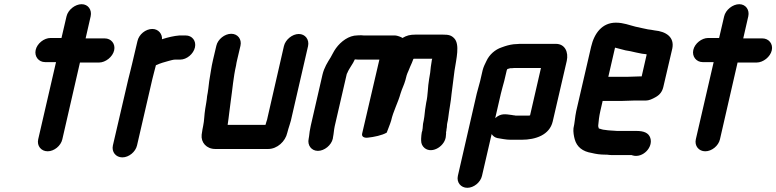

<svg xmlns="http://www.w3.org/2000/svg" viewBox="-20 -672 3699 915"><path d="M297 -594 273 -491H221C190 -491 157 -465 150 -434C143 -403 164 -376 195 -376H247L162 -8C155 23 176 49 207 49C238 49 270 23 277 -8L361 -374H452C483 -374 517 -401 524 -432C531 -463 510 -489 479 -489H388L412 -594C419 -625 400 -652 369 -652C338 -652 304 -625 297 -594Z M909 -446C916 -477 896 -503 865 -503H835C809 -501 780 -494 755 -486C754 -485 753 -485 752 -485C754 -510 735 -534 706 -534C674 -534 642 -508 635 -476L611 -374C606 -351 597 -318 591 -293L518 21C511 52 532 78 563 78C594 78 626 52 633 21L706 -295C711 -317 718 -340 723 -361L725 -362C742 -370 766 -377 785 -382C794 -384 805 -388 815 -388H839C870 -388 902 -415 909 -446Z M1011 -454 995 -386C987 -353 983 -318 977 -285C975 -267 971 -232 967 -214C966 -204 965 -194 963 -183L958 -153C953 -123 954 -99 948 -71L945 -56C943 -46 942 -37 941 -30C937 7 964 38 1006 38H1258C1301 38 1340 2 1349 -39C1355 -64 1366 -90 1371 -118L1448 -452C1455 -483 1435 -510 1404 -510C1373 -510 1340 -483 1333 -452L1256 -116C1254 -106 1252 -97 1249 -90L1247 -83C1246 -80 1246 -78 1245 -77H1065V-78C1071 -116 1074 -153 1080 -193C1088 -247 1092 -304 1105 -360C1106 -369 1108 -377 1110 -386L1126 -454C1133 -485 1113 -511 1082 -511C1051 -511 1018 -485 1011 -454Z M1566 -11 1567 -18C1571 -37 1571 -51 1575 -70L1632 -317C1632 -319 1633 -321 1635 -324C1644 -347 1662 -367 1671 -389C1680 -388 1688 -388 1694 -388H1788L1706 -36C1702 -20 1716 -14 1733 -16C1762 -19 1801 -27 1823 -40C1830 -60 1838 -77 1844 -97C1854 -142 1877 -183 1889 -227C1896 -250 1906 -268 1912 -290C1915 -305 1920 -321 1926 -333L1935 -355C1942 -369 1944 -376 1950 -391L1952 -392H2040C2039 -389 2037 -385 2037 -379L2033 -353C2032 -344 2031 -335 2030 -325L2025 -295C2018 -256 2020 -221 2011 -182L2006 -150C2004 -127 2001 -104 1996 -82C1995 -73 1995 -66 1994 -59C1993 -56 1993 -54 1993 -51L1990 -41C1988 -33 1988 -23 1987 -12V-2C1987 13 1993 25 2004 34C2041 63 2104 22 2105 -26L2106 -37C2105 -39 2106 -41 2106 -43C2107 -48 2108 -52 2108 -57C2111 -68 2109 -77 2112 -88C2114 -95 2115 -103 2116 -110C2120 -146 2129 -188 2132 -225C2136 -262 2142 -297 2146 -335C2155 -393 2172 -460 2145 -489C2131 -504 2118 -507 2091 -507H1960C1934 -507 1918 -503 1898 -491C1894 -495 1872 -503 1863 -503H1720C1715 -503 1709 -503 1701 -504C1689 -504 1678 -503 1668 -502C1628 -495 1593 -463 1573 -430L1563 -412C1561 -409 1559 -404 1556 -399C1541 -375 1525 -350 1517 -317L1461 -73C1457 -54 1454 -37 1453 -23L1451 -11C1444 20 1464 47 1495 47C1526 47 1559 20 1566 -11Z M2383 -286 2395 -337 2398 -343C2402 -344 2407 -346 2412 -347H2420C2427 -348 2433 -348 2437 -348H2558L2506 -122C2501 -121 2497 -121 2493 -121H2440C2438 -121 2436 -121 2433 -122C2429 -122 2425 -123 2419 -124C2388 -128 2367 -133 2340 -109L2367 -226C2370 -240 2380 -274 2383 -286ZM2629 -463H2464C2459 -463 2452 -463 2443 -462C2423 -462 2403 -457 2387 -452L2370 -446C2340 -436 2312 -412 2298 -381C2291 -367 2284 -353 2280 -337L2268 -285C2265 -272 2255 -239 2252 -226L2162 166C2155 197 2176 223 2207 223C2238 223 2270 197 2277 166L2323 -33C2330 -23 2338 -17 2350 -14C2370 -11 2391 -6 2413 -6H2466C2533 -6 2599 -29 2614 -93L2681 -382C2690 -423 2673 -463 2629 -463Z M2970 -306H2879L2911 -445C2927 -441 2945 -436 2961 -432L2984 -428C3003 -424 3021 -419 3040 -416L3057 -414C3059 -413 3060 -413 3062 -413L3038 -308H3032C3019 -308 2985 -306 2970 -306ZM3006 -193H3059C3072 -193 3087 -199 3106 -210C3125 -221 3136 -236 3141 -257L3184 -441C3195 -496 3153 -522 3100 -527L3083 -530L3068 -532C3050 -535 3029 -541 3008 -545C2979 -552 2952 -564 2915 -564C2850 -564 2812 -514 2797 -449L2726 -142C2720 -114 2719 -86 2713 -61C2711 -44 2715 -22 2719 -8C2729 28 2756 50 2800 57C2820 62 2840 65 2865 65H2872C2880 66 2888 67 2895 67H2990L2996 69C3044 82 3094 29 3079 -15C3071 -39 3048 -48 3013 -48H2921C2912 -48 2902 -50 2891 -50C2885 -50 2868 -52 2863 -53C2856 -53 2842 -57 2837 -59H2834V-60C2833 -62 2830 -70 2831 -75C2833 -96 2835 -117 2841 -143L2852 -191H2943C2958 -191 2992 -193 3006 -193Z M3431 -594 3407 -491H3355C3324 -491 3291 -465 3284 -434C3277 -403 3298 -376 3329 -376H3381L3296 -8C3289 23 3310 49 3341 49C3372 49 3404 23 3411 -8L3495 -374H3586C3617 -374 3651 -401 3658 -432C3665 -463 3644 -489 3613 -489H3522L3546 -594C3553 -625 3534 -652 3503 -652C3472 -652 3438 -625 3431 -594Z"/></svg>

Font: Electronic
Style: UltHvIt
Weight: 900
Version: Version 1.011